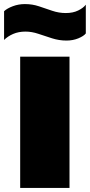

<svg xmlns="http://www.w3.org/2000/svg" viewBox="-64 -922 441 942"><path d="M262 -723Q226 -723 191.5 -734Q157 -745 124.5 -756Q92 -767 61 -767Q27 -767 0.5 -755.5Q-26 -744 -44 -726V-867Q-29 -881 -1 -891.5Q27 -902 58 -902Q95 -902 127.5 -891Q160 -880 192.5 -869Q225 -858 259 -858Q294 -858 319.5 -870.5Q345 -883 357 -899V-758Q347 -745 320.5 -734Q294 -723 262 -723ZM35 0V-644H277V0Z"/></svg>

Font: Boz Display
Style: Regular
Weight: 900
Version: Version 2.000; ttfautohint (v1.8.3)